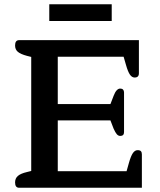

<svg xmlns="http://www.w3.org/2000/svg" viewBox="-20 -884 751 904"><path d="M212 -864H506V-785H212ZM51 -25Q51 -44 64 -55.5Q77 -67 107 -74L127 -79V-616L107 -621Q77 -629 64 -640Q51 -651 51 -670Q51 -695 70 -695H634V-539Q634 -519 614 -519Q601 -519 591.5 -533Q582 -547 573 -579L562 -617H252V-394H500L515 -433Q528 -467 546 -467Q555 -467 559.5 -462Q564 -457 564 -449V-262Q564 -244 546 -244Q537 -244 530 -252Q523 -260 515 -278L500 -317H252V-78H576L587 -117Q596 -149 605.5 -163Q615 -177 628 -177Q639 -177 643.5 -172Q648 -167 648 -157V0H70Q51 0 51 -25Z"/></svg>

Font: Maitree Semibold
Style: Regular
Weight: 600
Designer: CadsonDemak Team
Foundry: CadsonDemak
Version: Version 1.000